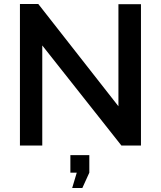

<svg xmlns="http://www.w3.org/2000/svg" viewBox="-20 -730 807 963"><path d="M192 -502V0H80V-710H172L574 -197V-709H687V0H589ZM342 213 365 136H333V48H428V136L393 213Z"/></svg>

Font: Raleway Thin SemiBold
Style: Regular
Weight: 600
Version: Version 4.026